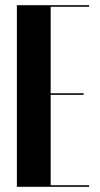

<svg xmlns="http://www.w3.org/2000/svg" viewBox="-20 -719 385 739"><path d="M323 -699V-693H175V-360H302V-354H175V-6H323V0H45V-699Z"/></svg>

Font: Moniqa Black Display
Style: Regular
Weight: 900
Designer: Rajesh Rajput
Foundry: Rajesh Rajput
Version: Version 1.000